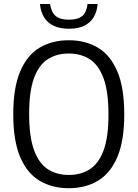

<svg xmlns="http://www.w3.org/2000/svg" viewBox="-20 -956 706 985"><path d="M333 9.5Q247 9.5 183 -28.8Q119 -67 83.5 -150.5Q48 -234 48 -370Q48 -506 83.5 -589.5Q119 -673 183 -711.2Q247 -749.5 333 -749.5Q419 -749.5 482.8 -711.2Q546.5 -673 582 -589.5Q617.5 -506 617.5 -370Q617.5 -234 582 -150.5Q546.5 -67 482.5 -28.8Q418.5 9.5 333 9.5ZM333 -58.5Q394.5 -58.5 440.2 -87.5Q486 -116.5 511.2 -184Q536.5 -251.5 536.5 -367.5Q536.5 -486 511.2 -554.5Q486 -623 440.2 -652.2Q394.5 -681.5 333 -681.5Q271.5 -681.5 225.8 -652.8Q180 -624 154.8 -556.2Q129.5 -488.5 129.5 -372.5Q129.5 -254 154.8 -185.5Q180 -117 225.5 -87.8Q271 -58.5 333 -58.5ZM333.5 -808.5Q288 -808.5 256 -823.5Q224 -838.5 206.2 -867Q188.5 -895.5 185 -935.5H237Q242.5 -894 265 -874.5Q287.5 -855 333.5 -855Q380.5 -855 402.5 -874.5Q424.5 -894 429 -935.5H481Q477.5 -895 460 -866.8Q442.5 -838.5 411 -823.5Q379.5 -808.5 333.5 -808.5Z"/></svg>

Font: Encode Sans SemiCondensed
Style: Regular
Weight: 400
Width: 4
Designer: Multiple Designers
Foundry: Impallari Type
Version: Version 3.002